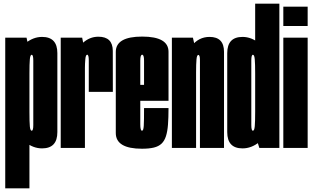

<svg xmlns="http://www.w3.org/2000/svg" viewBox="-20 -805 1708 1045"><path d="M8.5 220V-600H124.5L140.2 -525V220ZM209 2.6Q160.6 2.6 118.2 -31.6Q75.8 -65.8 75.8 -147L140.2 -196.8Q140.2 -141 142.4 -117.2Q144.6 -93.5 152.5 -93.5Q161.2 -93.5 161.2 -124Q161.2 -154.5 161.2 -301Q161.2 -444.4 161.2 -475.6Q161.2 -506.9 152.5 -506.9Q144.6 -506.9 142.4 -482.4Q140.2 -457.9 140.2 -405.1L75.8 -453.4Q75.8 -534.6 118.2 -569.4Q160.6 -604.1 209 -604.1Q292.2 -604.1 292.2 -515.9Q292.2 -427.8 292.2 -301Q292.2 -174.5 292.2 -85.9Q292.2 2.6 209 2.6Z M463.2 -305Q463.2 -445 463.2 -476.1Q463.2 -507.2 454.6 -507.2Q446.6 -507.2 444.4 -482.8Q442.2 -458.2 442.2 -435.5L391.6 -442.5Q391.6 -535 429.4 -570.1Q467.1 -605.2 515.4 -605.2Q593.5 -605.2 593.9 -528.5Q594.2 -451.8 594.2 -305ZM310.5 0V-600H427.2L442.2 -524.1V0Z M752.9 4.5Q610.2 4.5 610.2 -81.2Q610.2 -167 610.2 -298.8Q610.2 -439.1 610.2 -522.5Q610.2 -605.9 753.8 -605.9Q897.2 -605.9 897.2 -523.1Q897.2 -440.4 897.2 -302.5Q897.2 -278 897.2 -256.2H732V-343.1H772.5L764 -331.2Q764 -442.4 764 -474.8Q764 -507.1 753.8 -507.1Q743.5 -507.1 743.5 -474.8Q743.5 -442.4 743.5 -302.8Q743.5 -165.2 743.5 -129.4Q743.5 -93.5 752.9 -93.5ZM752.9 -93.5Q756.9 -93.5 759.1 -99.7Q761.4 -105.9 762.4 -120.1Q763.4 -134.2 763.7 -158.1Q764 -182 764 -216.9H897.2Q897.2 -164.4 894.3 -126.6Q891.4 -88.9 883.1 -63.4Q874.9 -38 859.1 -23.1Q843.2 -8.1 817.2 -1.8Q791.1 4.5 752.9 4.5L745.8 -40.2Z M915.5 0V-600H1030L1047.2 -523.5V0ZM1068.2 0V-344.1Q1068.2 -450 1068.2 -478.1Q1068.2 -506.1 1059.5 -506.1Q1051.6 -506.1 1049.4 -481.6Q1047.2 -457.1 1047.2 -410.4L982.8 -417.4Q982.8 -502.8 1021.8 -553.4Q1060.9 -604.1 1120.5 -604.1Q1199.2 -604.1 1199.2 -523.2Q1199.2 -442.2 1199.2 -344.4V0Z M1391.5 0 1368.8 -72V-785H1500.5V0ZM1300 2.6Q1216.8 2.6 1216.8 -85.9Q1216.8 -174.5 1216.8 -301Q1216.8 -427.8 1216.8 -515.9Q1216.8 -604.1 1300 -604.1Q1348.4 -604.1 1390.8 -569.4Q1433.2 -534.6 1433.2 -453.4L1368.8 -405.1Q1368.8 -457.9 1366.6 -482.4Q1364.4 -506.9 1356.5 -506.9Q1347.8 -506.9 1347.8 -475.6Q1347.8 -444.4 1347.8 -301Q1347.8 -156 1347.8 -124.8Q1347.8 -93.5 1356.5 -93.5Q1364.4 -93.5 1366.6 -118Q1368.8 -142.5 1368.8 -196.8L1433.2 -147Q1433.2 -65.8 1390.8 -31.6Q1348.4 2.6 1300 2.6Z M1522 0V-600H1654.5V0ZM1522 -768.8H1654.5V-663.5H1522Z"/></svg>

Font: Anybody UltraCondensed Thin
Style: Regular
Weight: 100
Width: 1
Designer: Tyler Finck
Foundry: Etcetera Type Company
Version: Version 1.110